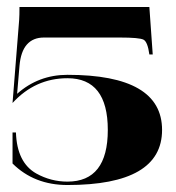

<svg xmlns="http://www.w3.org/2000/svg" viewBox="-20 -528 506 553"><path d="M16.1 -57.1Q16.1 -57.1 16.1 -146.5H25.9Q28.8 -59.6 84.5 -28.3Q126.5 -4.9 174.3 -4.9Q290.5 -4.9 290.5 -153.8Q290.5 -302.7 174.3 -302.7Q81.5 -302.7 16.1 -231.4L35.2 -470.7Q36.1 -482.9 36.1 -507.8H410.2L419.9 -371.1H410.2Q405.3 -407.2 393.6 -413.6Q381.8 -419.9 325.2 -419.9H106.4Q75.2 -419.9 57.4 -399.7Q39.6 -379.4 36.1 -337.9L29.3 -257.8Q90.8 -312.5 174.3 -312.5Q446.8 -312.5 446.8 -153.8Q446.8 4.9 174.3 4.9Q78.6 4.9 16.1 -57.1Z"/></svg>

Font: spinweradC
Style: Bold
Weight: 700
Width: 7
Version: Version 0.3